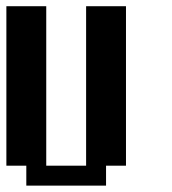

<svg xmlns="http://www.w3.org/2000/svg" viewBox="-20 -582 540 602"><path d="M312.5 0V-62.5H375V-562.5H250V-62.5H125V-562.5H0V-62.5H62.5V0Z"/></svg>

Font: Chicago Kare
Style: Regular
Weight: 400
Designer: Duane King
Version: Version 1.001;hotconv 1.0.109;makeotfexe 2.5.65596